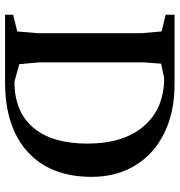

<svg xmlns="http://www.w3.org/2000/svg" viewBox="4 -696 692 739"><g transform="rotate(90 349.5 -326.0)"><path d="M36.1 -31.2 100.6 -46.9 107.4 -127.9V-521.5L100.6 -602.5L36.1 -618.2V-652.3H305.7Q411.1 -652.3 491.7 -612.8Q572.3 -573.2 616.2 -501Q660.2 -428.7 660.2 -333Q660.2 -174.8 564.5 -87.4Q468.8 0 295.9 0H36.1ZM532.2 -317.4Q532.2 -456.1 464.8 -534.2Q397.5 -612.3 279.3 -612.3L224.6 -600.6L219.7 -536.1V-128.9L226.6 -54.7L293.9 -36.1Q409.2 -36.1 470.7 -108.4Q532.2 -180.7 532.2 -317.4Z"/></g></svg>

Font: Comprehension Dark
Style: Regular
Weight: 700
Designer: Alfredo Marco Pradil
Foundry: Alfredo Marco Pradil
Version: 1.0